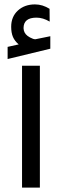

<svg xmlns="http://www.w3.org/2000/svg" viewBox="-20 -854 264 872"><path d="M80.1 -555.4H161.1V-1.9H80.1ZM64.9 -652.3Q46.9 -667.5 38.8 -686.3Q30.8 -705.1 30.8 -732.4Q30.8 -778.3 61.3 -806.2Q91.8 -834 138.7 -834Q156.2 -834 172.9 -828.9Q189.5 -823.7 205.1 -814L205.6 -755.9Q175.3 -773.9 145.5 -773.9Q86.9 -773.9 86.9 -726.1Q87.4 -715.3 91.6 -706.8Q95.7 -698.2 105.2 -690.9Q114.7 -683.6 129.9 -677.7Q132.8 -676.8 135 -676.3Q137.2 -675.8 139.6 -675.8Q140.1 -675.8 140.9 -675.8Q141.6 -675.8 142.1 -676Q142.6 -676.3 143.6 -676.3Q155.8 -678.7 178.2 -683.3Q200.7 -688 208.5 -689.5V-632.8L14.6 -585.9V-641.1Z"/></svg>

Font: Shabnam WOL
Style: WOL
Weight: 400
Foundry: DejaVu fonts team - Redesigned by Saber Rastikerdar - Based on Vazir font
Version: Version 5.0.0